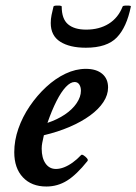

<svg xmlns="http://www.w3.org/2000/svg" viewBox="-20 -667 497 700"><path d="M149 13Q95 13 63.5 -20.5Q32 -54 32 -112Q32 -155 47 -198Q62 -241 88.5 -280Q115 -319 148.5 -350Q182 -381 219 -398.5Q256 -416 293 -416Q331 -416 352.5 -398Q374 -380 374 -348Q374 -321 357 -295Q340 -269 308.5 -246Q277 -223 234 -204.5Q191 -186 140 -174Q136 -156 134 -146Q132 -136 132 -125Q132 -91 146 -71Q160 -51 184 -51Q198 -51 213.5 -57Q229 -63 245 -74.5Q261 -86 275 -101Q278 -105 285 -100.5Q292 -96 297 -90Q302 -84 299 -80Q259 -30 224.5 -8.5Q190 13 149 13ZM153 -219Q189 -231 216.5 -249.5Q244 -268 259.5 -291Q275 -314 275 -336Q275 -350 269 -359Q263 -368 252 -368Q237 -368 220 -350Q203 -332 186 -298.5Q169 -265 153 -219ZM293 -493Q234 -493 199.5 -515Q165 -537 165 -583Q165 -598 168 -612.5Q171 -627 175 -643Q176 -646 183 -646.5Q190 -647 197.5 -646.5Q205 -646 205 -643Q205 -598 228 -578.5Q251 -559 294 -559Q342 -559 376.5 -580.5Q411 -602 427 -643Q428 -646 435.5 -646.5Q443 -647 450.5 -646.5Q458 -646 457 -643Q442 -568 406 -530.5Q370 -493 293 -493Z"/></svg>

Font: Junicode VF
Style: Italic
Weight: 400
Italic angle: -11°
Designer: Peter S. Baker
Version: Version 2.209